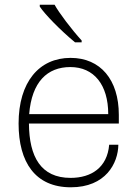

<svg xmlns="http://www.w3.org/2000/svg" viewBox="-20 -786 582 816"><path d="M299 -606H327V-614C284 -661 229 -734 212 -766H149V-758C170 -726 237 -657 299 -606ZM485 -298C485 -447 407 -540 280 -540C146 -540 59 -437 59 -261C59 -96 130 10 281 10C429 10 482 -92 483 -171H444C436 -74 368 -30 280 -30C154 -30 104 -119 103 -261H485ZM104 -301C115 -438 181 -501 279 -501C379 -501 440 -426 440 -301Z"/></svg>

Font: Kathrein 35 Thin
Style: Regular
Weight: 250
Designer: Lazydogs Typefoundry, based on Open Sans by Ascender Corporation
Foundry: Lazydogs Typefoundry
Version: Version 1.003;PS 001.003;hotconv 1.0.88;makeotf.lib2.5.64775